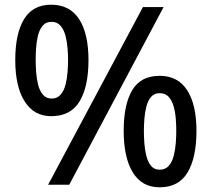

<svg xmlns="http://www.w3.org/2000/svg" viewBox="-20 -787 902 818"><path d="M185 0 589 -757H677L275 0ZM198 -292Q125 -292 85 -355Q45 -418 45 -531Q45 -644 82.5 -705.5Q120 -767 198 -767Q277 -767 317 -705.5Q357 -644 357 -531Q357 -418 319 -355Q281 -292 198 -292ZM200 -367Q224 -367 238.5 -384Q253 -401 259.5 -427.5Q266 -454 268 -482Q270 -510 270 -531Q270 -552 268 -579.5Q266 -607 259.5 -633Q253 -659 238.5 -676.5Q224 -694 200 -694Q175 -694 161 -676.5Q147 -659 141 -632.5Q135 -606 133.5 -578.5Q132 -551 132 -531Q132 -508 134 -479.5Q136 -451 142.5 -425.5Q149 -400 163 -383.5Q177 -367 200 -367ZM660 11Q585 11 546 -52Q507 -115 507 -230Q507 -342 543.5 -403Q580 -464 660 -464Q738 -464 777.5 -402.5Q817 -341 817 -230Q817 -115 779 -52Q741 11 660 11ZM660 -64Q685 -64 699.5 -81Q714 -98 720.5 -124.5Q727 -151 729 -179Q731 -207 731 -229Q731 -252 729 -280Q727 -308 720 -333Q713 -358 699 -374Q685 -390 660 -390Q637 -390 623.5 -374Q610 -358 603.5 -332.5Q597 -307 595 -279.5Q593 -252 593 -229Q593 -206 595 -177.5Q597 -149 603.5 -123Q610 -97 623.5 -80.5Q637 -64 660 -64Z"/></svg>

Font: Menbere
Style: Regular
Weight: 400
Designer: Aleme Tadesse
Foundry: Sorkin Type Co
Version: Version 1.000